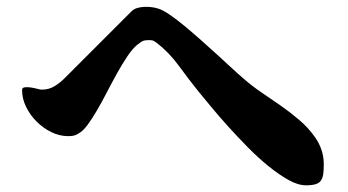

<svg xmlns="http://www.w3.org/2000/svg" viewBox="-20 -627 1040 574"><path d="M373 -593Q380 -600 390 -603Q400 -606 411.5 -606.5Q423 -607 434 -605.5Q445 -604 454 -601Q467 -597 487.5 -583Q508 -569 531.5 -549.5Q555 -530 581 -507Q607 -484 630.5 -462.5Q654 -441 674 -422.5Q694 -404 707 -393Q733 -370 762 -350.5Q791 -331 819.5 -311Q848 -291 874.5 -268.5Q901 -246 921 -218Q948 -180 948 -136Q948 -119 946.5 -107.5Q945 -96 940 -88Q935 -80 924 -76.5Q913 -73 895 -73Q871 -73 842.5 -89Q814 -105 783 -130Q752 -155 721 -186.5Q690 -218 662 -249Q634 -280 611 -308Q588 -336 573 -354Q544 -390 514.5 -430.5Q485 -471 447 -500Q440 -505 436.5 -506Q433 -507 425 -507Q411 -507 405 -503.5Q399 -500 389 -492Q375 -480 360 -457.5Q345 -435 330 -408Q315 -381 300 -352Q285 -323 270.5 -298Q256 -273 242 -254Q228 -235 215 -228Q207 -223 200.5 -221.5Q194 -220 184 -220Q158 -220 133.5 -232Q109 -244 89.5 -263.5Q70 -283 58 -307.5Q46 -332 46 -358Q46 -365 54 -366Q62 -367 72 -365.5Q82 -364 91.5 -361.5Q101 -359 105 -359Q126 -359 142.5 -369Q159 -379 173 -393Z"/></svg>

Font: SoukouMincho
Style: Regular
Weight: 400
Designer: Dr. Ken Lunde (project architect, glyph set definition & overall production); Masataka HATTORI  (production & ideograph 
Foundry: Adobe Systems Incorporated
Version: Version 1.00